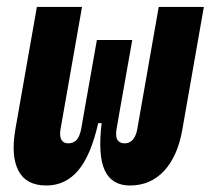

<svg xmlns="http://www.w3.org/2000/svg" viewBox="-20 -538 626 567"><path d="M363.8 9.8Q310.5 9.8 289.6 -34.4Q268.6 -78.6 280.3 -176.3L330.6 -193.4L324.7 -159.7Q320.3 -135.3 326.7 -125Q333 -114.7 348.1 -114.7Q362.8 -114.7 372.3 -125.7Q381.8 -136.7 385.3 -156.2L448.7 -517.6H582L518.6 -156.2Q504.9 -76.7 464.6 -33.4Q424.3 9.8 363.8 9.8ZM116.7 9.8Q57.6 9.8 34.7 -33.4Q11.7 -76.7 25.4 -156.2L88.9 -517.6H222.2L158.7 -156.2Q155.3 -136.7 161.1 -125.7Q167 -114.7 181.6 -114.7Q196.8 -114.7 206.3 -125Q215.8 -135.3 220.2 -159.7L226.1 -193.4L270.5 -176.3Q248.5 -78.6 210.7 -34.4Q172.9 9.8 116.7 9.8ZM222.7 -174.3 266.1 -419.9H370.6L327.1 -174.3Z"/></svg>

Font: Cascadia Code PL
Style: Italic
Weight: 400
Italic angle: -10°
Monospace: yes
Designer: Aaron Bell
Foundry: Saja Typeworks
Version: Version 2404.023